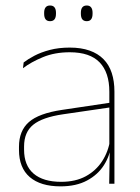

<svg xmlns="http://www.w3.org/2000/svg" viewBox="-20 -668 509 698"><path d="M396 0H377L379 -128L377.5 -131.5V-292V-334.5Q377.5 -404.5 342.2 -441.2Q307 -478 233.5 -478Q179 -478 136 -460.2Q93 -442.5 63.5 -420L66 -441Q81.5 -453 105.2 -465.5Q129 -478 161.2 -486.5Q193.5 -495 233.5 -495Q275 -495 305.5 -484.2Q336 -473.5 356.2 -453Q376.5 -432.5 386.2 -402.8Q396 -373 396 -335ZM200 9.5Q127.5 9.5 88.2 -24.2Q49 -58 49 -123V-134.5Q49 -192.5 85 -224.2Q121 -256 205.5 -268.5L386.5 -295.5L387 -278.5L209 -252.5Q134 -241.5 100.8 -214.5Q67.5 -187.5 67.5 -135.5V-124Q67.5 -66.5 102.2 -36.8Q137 -7 202.5 -7Q254.5 -7 291.8 -27.2Q329 -47.5 351.5 -82.2Q374 -117 380.5 -160.5L390 -142H384Q380 -102.5 358 -67.8Q336 -33 296.5 -11.8Q257 9.5 200 9.5ZM162 -591Q151 -591 145.8 -597.8Q140.5 -604.5 140.5 -618.5V-621.5Q140.5 -634.5 145.8 -641.2Q151 -648 162 -648Q173 -648 178.2 -641.2Q183.5 -634.5 183.5 -621.5V-618.5Q183.5 -604.5 178.2 -597.8Q173 -591 162 -591ZM295.5 -591Q284.5 -591 279.2 -597.8Q274 -604.5 274 -618.5V-621.5Q274 -634.5 279.2 -641.2Q284.5 -648 295.5 -648Q306 -648 311.2 -641.2Q316.5 -634.5 316.5 -621.5V-618.5Q316.5 -604.5 311.2 -597.8Q306 -591 295.5 -591Z"/></svg>

Font: Anek Kannada Medium Thin
Style: Regular
Weight: 250
Version: Version 1.003